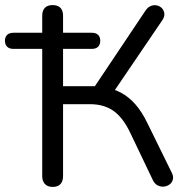

<svg xmlns="http://www.w3.org/2000/svg" viewBox="-39 -732 738 759"><path d="M169.1 6.9Q149.3 6.9 138.6 -4.5Q127.9 -15.9 127.9 -35.7V-538.7H14.6Q-2 -538.7 -10.7 -547.2Q-19.5 -555.7 -19.5 -570.8Q-19.5 -585.9 -10.7 -594.2Q-2 -602.5 14.6 -602.5H139.3L127.9 -570.8V-669.7Q127.9 -690.6 138.6 -701.3Q149.3 -711.9 169.1 -711.9Q189 -711.9 199.7 -701.3Q210.3 -690.6 210.3 -669.7V-570.8L199 -602.5H323.7Q340.2 -602.5 348.8 -594.2Q357.3 -585.9 357.3 -570.8Q357.3 -555.7 348.8 -547.2Q340.2 -538.7 323.7 -538.7H210.3V-391.2H349.4L322.2 -370.5L536.2 -690.1Q545.4 -704.1 557.8 -708.7Q570.2 -713.3 582.1 -710.4Q594 -707.5 601.8 -698.8Q609.5 -690.1 610.7 -678.2Q612 -666.3 602.8 -652.3L402 -356.7L365.5 -387.7Q405.9 -383.3 438.3 -366.1Q470.7 -348.9 496.9 -318.7Q523.1 -288.5 544 -244.6L639.3 -50.7Q647.5 -35.2 644.4 -22.6Q641.2 -10 631.2 -2.8Q621.3 4.5 608.7 5.7Q596.1 6.9 584.2 0.8Q572.3 -5.2 565.1 -20.3L476 -206.7Q446.7 -268.3 408.9 -294.2Q371.2 -320.2 316.4 -320.2H210.3V-35.7Q210.3 -15.9 200.2 -4.5Q190 6.9 169.1 6.9Z"/></svg>

Font: Nunito ExtraLight
Style: Regular
Weight: 200
Designer: Vernon Adams
Foundry: Vernon Adams
Version: Version 3.602